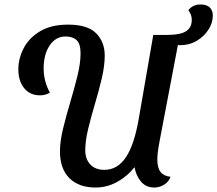

<svg xmlns="http://www.w3.org/2000/svg" viewBox="-20 -816 971 858"><path d="M407 22Q332 22 290 -20Q248 -62 248 -139Q248 -185 262 -242Q276 -299 294 -359.5Q312 -420 326 -476.5Q340 -533 340 -578Q340 -620 322.5 -636.5Q305 -653 273 -653Q229 -653 202 -613Q175 -573 175 -510Q175 -453 203 -402Q183 -390 159 -390Q114 -390 88 -422Q62 -454 62 -506Q62 -555 86 -601Q110 -647 159.5 -676.5Q209 -706 284 -706Q372 -706 410 -667Q448 -628 448 -568Q448 -522 435 -466.5Q422 -411 404.5 -352.5Q387 -294 374 -240Q361 -186 361 -145Q361 -105 383.5 -81Q406 -57 446 -57Q505 -57 542.5 -113Q580 -169 600 -285L665 -660H728Q757 -660 782 -665Q807 -670 822 -685Q837 -700 837 -728Q837 -750 822 -770Q828 -780 842 -788Q856 -796 876 -796Q904 -796 917.5 -782.5Q931 -769 931 -747Q931 -714 911.5 -683.5Q892 -653 859 -633.5Q826 -614 784 -614Q779 -614 775 -615L695 -195Q688 -159 685.5 -138.5Q683 -118 683 -103Q683 -66 697.5 -47.5Q712 -29 742 -26Q734 -3 713 9.5Q692 22 670 22Q632 22 610 -4.5Q588 -31 581 -69Q549 -28 503.5 -3Q458 22 407 22Z"/></svg>

Font: Sansita Swashed
Style: Regular
Weight: 400
Designer: Pablo Cosgaya
Foundry: Omnibus-Type
Version: Version 1.003; ttfautohint (v1.8.3)